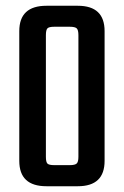

<svg xmlns="http://www.w3.org/2000/svg" viewBox="-20 -646 430 666"><path d="M342.8 -538.1V-87.9Q342.8 0 250 0H141.1Q46.9 0 46.9 -87.9V-538.1Q46.9 -626 141.1 -626H250Q342.8 -626 342.8 -538.1ZM252 -102.1V-523.9Q252 -542 246.1 -547.6Q240.2 -553.2 222.2 -553.2H168Q149.9 -553.2 144.5 -547.6Q139.2 -542 139.2 -523.9V-102.1Q139.2 -84 144.5 -78.6Q149.9 -73.2 168 -73.2H222.2Q240.2 -73.2 246.1 -78.9Q252 -84.5 252 -102.1Z"/></svg>

Font: Teko
Style: Regular
Weight: 400
Designer: Manushi Parikh, Jonny Pinhorn
Foundry: Indian Type Foundry
Version: Version 2.000;PS 1.0;hotconv 1.0.79;makeotf.lib2.5.61930